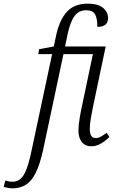

<svg xmlns="http://www.w3.org/2000/svg" viewBox="-147 -790 635 1050"><path d="M-79 240Q-91 240 -104.5 237.5Q-118 235 -127 232L-118 197Q-111 199 -100 201.5Q-89 204 -79 204Q-53 204 -34.5 188Q-16 172 -1.5 133.5Q13 95 27 27L138 -494H62L67 -521L147 -536L161 -601Q179 -682 219.5 -726Q260 -770 333 -770Q388 -770 416 -747.5Q444 -725 444 -691Q444 -643 385 -643Q386 -687 373.5 -710.5Q361 -734 324 -734Q284 -734 260.5 -702Q237 -670 223 -604L209 -536H431L361 -203Q355 -175 349.5 -142Q344 -109 344 -85Q344 -35 376 -35Q391 -35 406 -43.5Q421 -52 436 -64L451 -41Q433 -22 407 -6Q381 10 352 10Q319 10 300.5 -13Q282 -36 282 -75Q282 -104 288.5 -143Q295 -182 303 -218L361 -494H200L90 24Q72 108 48.5 155Q25 202 -6.5 221Q-38 240 -79 240Z"/></svg>

Font: Noto Serif Condensed Light
Style: Italic
Weight: 300
Width: 3
Italic angle: -12°
Designer: Monotype Design Team
Foundry: Monotype Imaging Inc.
Version: Version 2.014; ttfautohint (v1.8.4.7-5d5b)